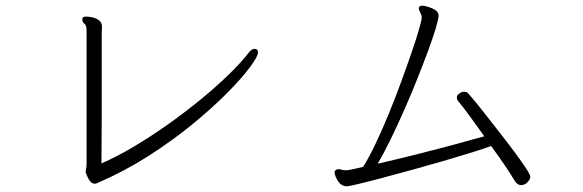

<svg xmlns="http://www.w3.org/2000/svg" viewBox="-20 -673 2040 672"><path d="M280 -73Q280 -77 281.5 -84Q283 -91 283 -98V-566Q283 -585 275.5 -590Q268 -595 268 -607Q268 -615 282 -615Q287 -615 300 -613Q313 -611 325 -603Q337 -595 337 -578Q337 -573 336.5 -567Q336 -561 336 -553Q336 -547 336 -519Q336 -491 336 -448Q336 -405 336 -355.5Q336 -306 336 -257Q336 -208 335.5 -167Q335 -126 335 -101Q388 -124 447 -159Q506 -194 565.5 -236Q625 -278 679.5 -322.5Q734 -367 778.5 -410Q823 -453 851 -489Q861 -502 871 -502Q883 -502 883 -489Q883 -476 855 -438Q827 -400 775.5 -348Q724 -296 654 -238.5Q584 -181 499.5 -127Q415 -73 320 -32Q318 -31 316 -30.5Q314 -30 312 -30Q302 -30 295 -39Q288 -48 284.5 -58Q281 -68 280 -70Z M1823 -32Q1813 -25 1804 -25Q1790 -25 1779 -44Q1770 -60 1748 -92.5Q1726 -125 1699 -162Q1675 -153 1630 -139Q1585 -125 1530 -109Q1475 -93 1418.5 -77.5Q1362 -62 1313 -49Q1264 -36 1232 -28.5Q1200 -21 1194 -21Q1175 -21 1163 -39Q1151 -59 1151 -69Q1151 -76 1157 -79Q1159 -80 1161 -80.5Q1163 -81 1165 -81Q1170 -81 1176 -79Q1182 -77 1191 -77Q1198 -77 1218.5 -81.5Q1239 -86 1251 -89Q1271 -121 1294 -169Q1317 -217 1340 -273Q1363 -329 1383.5 -385Q1404 -441 1420.5 -489Q1437 -537 1446.5 -570Q1456 -603 1456 -612Q1456 -617 1455 -620Q1454 -623 1452 -626Q1451 -630 1448.5 -634.5Q1446 -639 1446 -643Q1446 -648 1449 -651Q1450 -653 1457 -653Q1467 -653 1481.5 -648Q1496 -643 1500 -640Q1515 -632 1515 -618Q1515 -607 1505.5 -575Q1496 -543 1479 -497Q1462 -451 1440.5 -397Q1419 -343 1395 -288.5Q1371 -234 1347 -185Q1323 -136 1302 -100Q1372 -116 1445 -134.5Q1518 -153 1579 -169.5Q1640 -186 1675 -196Q1648 -234 1623.5 -267.5Q1599 -301 1586 -316Q1579 -323 1579 -332Q1579 -342 1590 -347Q1597 -352 1605 -352Q1612 -352 1617 -348Q1619 -346 1636 -326Q1653 -306 1677.5 -274.5Q1702 -243 1729.5 -208Q1757 -173 1781.5 -140Q1806 -107 1821 -84Q1836 -61 1836 -54Q1836 -48 1832 -42.5Q1828 -37 1823 -32Z"/></svg>

Font: Moon Stars Kai HW Light
Style: Regular
Weight: 300
Designer: GuiWonder
Version: Version 1.101